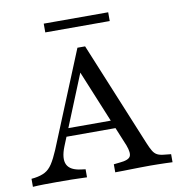

<svg xmlns="http://www.w3.org/2000/svg" viewBox="-81 -780 809 854"><g transform="rotate(-10 324.0 -353.0)"><path d="M168.5 -153.2Q147.6 -100.8 161.3 -72.6Q175 -44.4 225 -38.7L243.5 -36.3V0Q210.5 -1.6 175 -2Q139.5 -2.4 107.3 -2.4Q76.6 -2.4 49.2 -2Q21.8 -1.6 -0.8 0V-36.3L13.7 -37.9Q41.9 -41.9 60.9 -52Q79.8 -62.1 94.4 -84.3Q108.9 -106.5 125 -144.4L301.6 -575H336.3L530.6 -103.2Q540.3 -79.8 548.4 -66.5Q556.5 -53.2 568.1 -47.2Q579.8 -41.1 599.2 -39.5L629.8 -36.3V0Q616.1 -0.8 599.2 -1.2Q582.3 -1.6 564.5 -2Q546.8 -2.4 530.6 -2.4H528.2Q507.3 -2.4 485.5 -2Q463.7 -1.6 442.7 -1.2Q421.8 -0.8 403.2 -0.4Q384.7 0 371 0V-36.3L400 -39.5Q437.1 -42.7 446 -57.3Q454.8 -71.8 441.1 -108.9L288.7 -479L306.5 -491.9ZM162.9 -193.5 178.2 -229.8H435.5L449.2 -193.5ZM172.6 -666.9V-706.5H463.7V-666.9Z"/></g></svg>

Font: Playfair 9pt
Style: Regular
Weight: 400
Designer: Claus Eggers Sørensen
Foundry: Claus Eggers Sørensen
Version: Version 2.203